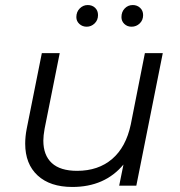

<svg xmlns="http://www.w3.org/2000/svg" viewBox="-20 -737 713 762"><path d="M626 -526 521 0H453L470 -84Q396 5 267 5Q179 5 129.5 -40.5Q80 -86 80 -167Q80 -195 86 -226L146 -526H217L157 -226Q152 -198 152 -179Q152 -121 185.5 -90Q219 -59 286 -59Q370 -59 425 -106Q480 -153 499 -243L555 -526ZM283 -669Q283 -690 296.5 -703.5Q310 -717 328 -717Q346 -717 357.5 -706Q369 -695 369 -677Q369 -657 355.5 -644Q342 -631 324 -631Q307 -631 295 -642Q283 -653 283 -669ZM462 -669Q462 -690 475 -703.5Q488 -717 507 -717Q524 -717 536 -706Q548 -695 548 -677Q548 -657 534.5 -644Q521 -631 502 -631Q485 -631 473.5 -642Q462 -653 462 -669Z"/></svg>

Font: Idrija
Style: Italic
Weight: 400
Italic angle: -11.3°
Designer: Julieta Ulanovsky
Foundry: Julieta Ulanovsky
Version: Version 7.200